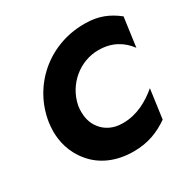

<svg xmlns="http://www.w3.org/2000/svg" viewBox="-163 -869 1027 1039"><g transform="rotate(-30 350.0 -350.0)"><path d="M246 -350C270 -470 374 -555 490 -555C575 -555 634 -518 675 -463L700 -645C643 -690 583 -716 500 -716C497 -716 495 -716 493 -716C273 -716 95 -561 63 -350C61 -332 59 -314 59 -296C59 -234 75 -158 132 -91C188 -23 276 16 383 16C475 16 541 -12 604 -55L629 -237C572 -189 499 -146 411 -146C409 -146 408 -146 406 -146C349 -146 304 -170 276 -207C248 -243 243 -284 243 -312C243 -324 244 -337 246 -350Z"/></g></svg>

Font: Jost
Style: Bold Italic
Weight: 700
Italic angle: -5°
Version: Version 3.710